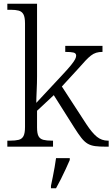

<svg xmlns="http://www.w3.org/2000/svg" viewBox="-20 -780 598 1021"><path d="M19 0V-32H33Q62 -32 79.5 -36.5Q97 -41 105 -56.5Q113 -72 113 -105V-655Q113 -689 104.5 -704Q96 -719 79.5 -723.5Q63 -728 37 -728H19V-760H177V-374Q177 -358 176.5 -338Q176 -318 175 -297.5Q174 -277 173.5 -260Q173 -243 173 -233L310 -380Q342 -414 358 -434Q374 -454 379.5 -465Q385 -476 385 -484Q385 -497 371 -500.5Q357 -504 327 -504V-536H525V-504Q506 -504 491.5 -499.5Q477 -495 463.5 -484.5Q450 -474 434.5 -457.5Q419 -441 398 -417L309 -320L439 -120Q470 -73 495.5 -52.5Q521 -32 554 -32H558V0H544Q509 0 486 -3Q463 -6 446 -16Q429 -26 412.5 -47Q396 -68 374 -103L266 -274L177 -191V-102Q177 -70 185 -55.5Q193 -41 210.5 -36.5Q228 -32 256 -32H262V0ZM251 208Q256 185 261 159.5Q266 134 270.5 109Q275 84 278 61H351V71Q342 92 329.5 119Q317 146 303.5 173Q290 200 278 221H251Z"/></svg>

Font: Noto Serif Thai Light
Style: Regular
Weight: 300
Version: Version 2.001